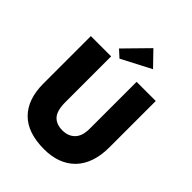

<svg xmlns="http://www.w3.org/2000/svg" viewBox="-257 -1059 1205 1205"><g transform="rotate(45 345.0 -457.0)"><path d="M352 10Q205 10 131 -65Q57 -140 57 -279V-700H237V-295Q237 -218 266 -186.5Q295 -155 349 -155Q401 -155 432 -187Q463 -219 463 -283V-700H633V-287Q633 -215 613.5 -159.5Q594 -104 557.5 -66.5Q521 -29 469 -9.5Q417 10 352 10ZM480 -829 284 -727 237 -770 388 -924Z"/></g></svg>

Font: Tilda Sans Black
Style: Regular
Weight: 900
Designer: ParaType Ltd
Foundry: ParaType Ltd
Version: Version 1.009